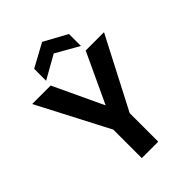

<svg xmlns="http://www.w3.org/2000/svg" viewBox="-261 -1039 1158 1158"><g transform="rotate(-45 318.0 -460.5)"><path d="M318.8 -378.9 467.8 -698.2H624L388.2 -243.2V0H248V-243.2L11.2 -698.2H168.9ZM169.9 -737.8V-839.8L318.8 -920.9L466.8 -839.8V-737.8L318.8 -821.8Z"/></g></svg>

Font: PoppinsZ SemiBold
Style: Regular
Weight: 600
Designer: Ninad Kale (Devanagari), Jonny Pinhorn (Latin)
Foundry: Indian Type Foundry
Version: Version 3.002;FEAKit 1.0